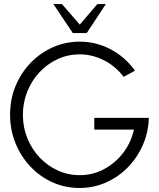

<svg xmlns="http://www.w3.org/2000/svg" viewBox="-20 -919 788 952"><path d="M374.5 13Q302.5 13 240 -15.2Q177.5 -43.5 130.2 -93.8Q83 -144 56.5 -209.8Q30 -275.5 30 -350.5Q30 -427 57.2 -492.8Q84.5 -558.5 132.5 -608Q180.5 -657.5 243 -685Q305.5 -712.5 375.5 -712.5Q456.5 -712.5 528.2 -674.8Q600 -637 649.5 -568.5L593 -538Q552 -592 494.2 -620.8Q436.5 -649.5 375 -649.5Q317 -649.5 266 -626Q215 -602.5 176.2 -561.2Q137.5 -520 115.5 -465.5Q93.5 -411 93.5 -349.5Q93.5 -288 115.5 -233.8Q137.5 -179.5 176.2 -138.5Q215 -97.5 266 -74Q317 -50.5 375.5 -50.5Q440.5 -50.5 496.2 -80.5Q552 -110.5 591 -161.5Q630 -212.5 644 -276.5H447.5V-334.5H718Q716 -263 688.2 -200Q660.5 -137 613.5 -89Q566.5 -41 505.2 -14Q444 13 374.5 13ZM341 -755 244.5 -899H287L375.5 -797L463 -899H505L410 -755Z"/></svg>

Font: Urbanist Light
Style: Regular
Weight: 300
Designer: Corey Hu
Foundry: Corey Hu
Version: Version 1.330; ttfautohint (v1.8.4.7-5d5b)